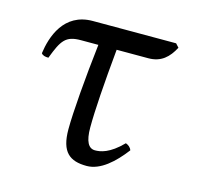

<svg xmlns="http://www.w3.org/2000/svg" viewBox="-71 -483 583 568"><g transform="rotate(15 220.5 -199.5)"><path d="M147 -409C58 -409 33 -329 26 -278C30 -272 38 -270 48 -270C70 -328 81 -345 128 -345H181C169 -242 160 -133 160 -81C160 -11 188 10 240 10C282 10 321 -26 353 -68C350 -77 343 -82 335 -85C296 -45 268 -41 252 -41C232 -41 221 -60 221 -103C221 -155 227 -240 237 -345H334C373 -345 395 -366 412 -398L402 -409Z"/></g></svg>

Font: Libertinus Serif Display
Style: Regular
Weight: 400
Designer: Philipp H. Poll
Foundry: Khaled Hosny
Version: Version 6.1